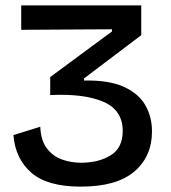

<svg xmlns="http://www.w3.org/2000/svg" viewBox="-20 -681 636 715"><path d="M281 14Q156 14 96.5 -38Q37 -90 30 -178L130 -209Q132 -158 154.5 -128.5Q177 -99 211 -87Q245 -75 282 -75Q347 -75 392 -102.5Q437 -130 437 -193Q437 -271 365 -302Q293 -333 167 -327V-394L397 -564V-572L59 -570V-661H506V-550L293 -389V-381Q385 -383 440.5 -358Q496 -333 521 -289.5Q546 -246 546 -192Q546 -98 480 -42Q414 14 281 14Z"/></svg>

Font: Bricolage Grotesque 12pt Medium
Style: Regular
Weight: 500
Designer: Mathieu Triay
Foundry: Atelier Triay
Version: Version 1.001; ttfautohint (v1.8.4.7-5d5b);gftools[0.9.33.de